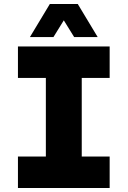

<svg xmlns="http://www.w3.org/2000/svg" viewBox="-20 -943 640 963"><path d="M70 0V-158H210V-552H70V-710H530V-552H390V-158H530V0ZM130 -757 230 -923H370L470 -757H352L300 -841L248 -757Z"/></svg>

Font: Geist Mono UltraBlack
Style: Regular
Weight: 900
Monospace: yes
Designer: Basement.studio, Andrés Briganti, Mateo Zaragoza
Foundry: Basement.studio, Vercel, Andrés Briganti, Guido Ferreyra, Mateo Zaragoza
Version: Version 1.400; ttfautohint (v1.8.4.7-5d5b)